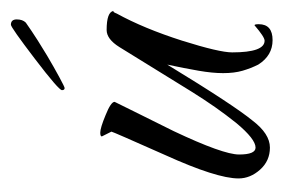

<svg xmlns="http://www.w3.org/2000/svg" viewBox="-106 -414 532 361"><g transform="rotate(-90 160.5 -233.0)"><path d="M266 13Q237 13 220 -14Q213 -28 208.5 -43.5Q204 -59 204 -80Q204 -100 208.5 -126Q213 -152 220 -185Q181 -121 155 -81.5Q129 -42 115 -25Q90 8 64 8Q39 8 22.5 -10.5Q6 -29 6 -51Q6 -92 50 -189Q94 -288 94 -290L85 -308Q85 -311 92 -311Q101 -311 125 -301Q150 -291 150 -284Q145 -274 131.5 -246.5Q118 -219 95 -173Q51 -80 51 -50Q51 -19 64 -19Q80 -19 110 -55Q126 -75 140 -95Q154 -115 169 -139L253 -275Q268 -299 285 -299Q319 -299 321 -286Q319 -288 316 -280Q288 -229 265 -157Q243 -87 243 -63Q243 -2 265 -2Q272 -2 294 -21Q296 -21 296 -13Q296 13 266 13ZM176 -378Q172 -378 172 -383Q172 -389 231 -434Q290 -479 295 -479Q305 -479 305 -468Q305 -457 299 -451Q296 -449 283 -440Q270 -431 237 -411Q215 -398 196.5 -388Q178 -378 176 -378Z"/></g></svg>

Font: Qwigley
Style: Regular
Weight: 400
Designer: Robert E. Leuschke
Foundry: Robert E. Leuschke
Version: Version 1.010; ttfautohint (v1.8.3)